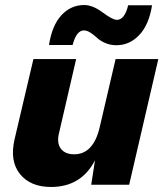

<svg xmlns="http://www.w3.org/2000/svg" viewBox="-20 -735 650 764"><path d="M314 -614Q284 -614 269 -556H175Q187 -634 224.5 -674.5Q262 -715 315 -715Q349 -715 388.5 -685.5Q428 -656 445 -656Q476 -656 490 -714H585Q573 -637 534.5 -596Q496 -555 443 -555Q419 -555 398.5 -564Q378 -573 366 -584.5Q354 -596 340 -605Q326 -614 314 -614ZM440 -500H610L494 0H343L358 -97Q303 9 183 9Q101 9 59.5 -42.5Q18 -94 38 -181L113 -500H283L215 -206Q205 -166 222 -143.5Q239 -121 275 -121Q352 -121 377 -230Z"/></svg>

Font: Elaine Sans
Style: Bold Italic
Weight: 700
Italic angle: -13°
Designer: Wei Huang
Foundry: Wei Huang
Version: Version 2.001;December 24, 2019;FontCreator 12.0.0.2547 64-b